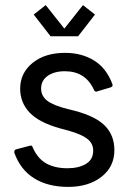

<svg xmlns="http://www.w3.org/2000/svg" viewBox="-20 -722 513 752"><path d="M247 10Q168 10 114 -23.5Q60 -57 36 -124V-127Q36 -135 43 -137L100 -152Q106 -152 108 -145Q127 -101 161 -82Q195 -63 244 -63Q288 -63 316.5 -80Q345 -97 345 -132Q345 -161 321 -179Q297 -197 246 -211L216 -219Q133 -242 96 -281Q59 -320 59 -375Q59 -436 107.5 -475.5Q156 -515 235 -515Q300 -515 348.5 -485Q397 -455 420 -393L421 -388Q421 -383 414 -380L357 -363Q351 -363 348 -370Q315 -443 234 -443Q193 -443 167 -425Q141 -407 141 -375Q141 -346 165 -327.5Q189 -309 245 -295L273 -288Q356 -266 392 -228.5Q428 -191 428 -134Q428 -69 377.5 -29.5Q327 10 247 10ZM286 -580H178L112 -665L159 -702L232 -610L305 -702L352 -665Z"/></svg>

Font: YamahaIndonesia935. App
Style: Regular
Weight: 400
Designer: Dalton Maag Ltd
Foundry: Dalton Maag Ltd
Version: Version 1.002; January 01, 2024; Regular/Italic